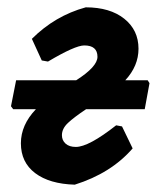

<svg xmlns="http://www.w3.org/2000/svg" viewBox="-20 -494 445 524"><path d="M184 10Q115 8 76 -21.5Q37 -51 37 -103Q37 -153 78 -196H16L10 -204L24 -275H188Q246 -312 246 -339Q246 -370 210 -370Q185 -370 111 -326L94 -329L67 -388Q130 -451 214 -474Q280 -474 319 -443Q358 -412 358 -361Q358 -314 322 -275H383L388 -267L375 -196H215Q182 -174 165.5 -158.5Q149 -143 149 -125Q149 -111 159 -102Q169 -93 187 -93Q222 -93 297 -152L313 -149L342 -89Q283 -21 184 10Z"/></svg>

Font: Alegreya Sans SC
Style: Bold Italic
Weight: 700
Italic angle: -7°
Designer: Juan Pablo del Peral
Foundry: Huerta Tipografica
Version: Version 2.007